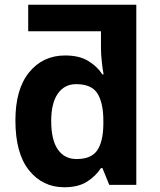

<svg xmlns="http://www.w3.org/2000/svg" viewBox="-20 -780 673 810"><path d="M251 10Q160 10 102.5 -61.5Q45 -133 45 -272Q45 -404 103 -475Q161 -546 255 -546Q314 -546 352 -523Q390 -500 412 -466H417Q413 -487 409.5 -519.5Q406 -552 406 -575V-648H99V-760H555V0H441L412 -71H406Q384 -37 347 -13.5Q310 10 251 10ZM303 -109Q365 -109 390 -145.5Q415 -182 416 -255V-271Q416 -345 391.5 -385Q367 -425 301 -425Q252 -425 224 -385Q196 -345 196 -270Q196 -190 224 -149.5Q252 -109 303 -109Z"/></svg>

Font: RS Noto Sans
Style: Bold
Weight: 700
Designer: Monotype Design Team
Foundry: Monotype Imaging Inc.
Version: Version 3.10